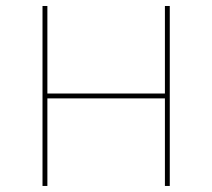

<svg xmlns="http://www.w3.org/2000/svg" viewBox="-20 -615 702 635"><path d="M525.4 -595.2V-305.7H136.7V-595.2H120.6V0H136.7V-289.6H525.4V0H541.5V-595.2Z"/></svg>

Font: Now Thin
Style: Regular
Weight: 100
Designer: Alfredo Marco Pradil
Foundry: Alfredo Marco Pradil
Version: Version 1.200;hotconv 1.0.109;makeotfexe 2.5.65596